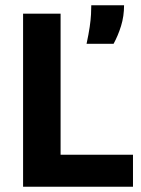

<svg xmlns="http://www.w3.org/2000/svg" viewBox="-20 -712 539 732"><path d="M68 0V-660H211V0ZM97 0V-122H487V0ZM310 -545Q318 -582 322 -609.5Q326 -637 327 -657.5Q328 -678 328 -692H453Q453 -650 441.5 -613Q430 -576 413 -545Z"/></svg>

Font: Bricolage Grotesque 18pt
Style: Bold
Weight: 700
Designer: Mathieu Triay
Foundry: Atelier Triay
Version: Version 1.000;gftools[0.9.30]